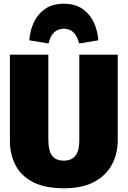

<svg xmlns="http://www.w3.org/2000/svg" viewBox="-20 -989 684 1029"><path d="M322 20Q222 20 158 -12.5Q94 -45 63.5 -103Q33 -161 33 -236V-696H239V-242Q239 -182 259 -155Q279 -128 322 -128Q405 -128 405 -234V-696H611V-236Q611 -167 581 -109Q551 -51 487 -15.5Q423 20 322 20ZM404 -756Q385 -835 322 -835Q259 -835 240 -756L137 -773Q141 -827 162.5 -871.5Q184 -916 223.5 -942.5Q263 -969 322 -969Q381 -969 420.5 -942.5Q460 -916 481.5 -871.5Q503 -827 507 -773Z"/></svg>

Font: Trujillo Black
Style: Regular
Weight: 900
Designer: Fira Sans original fonts by bBox Type GmbH, Carrois Corporate GbR, & Edenspiekermann AG / Changes by Cristiano Sobral
Foundry: Fira Sans original fonts by bBox Type GmbH, Carrois Corporate GbR, & Edenspiekermann AG / Changes by Cristiano Sobral
Version: Version 4.301;July 28, 2020;FontCreator 13.0.0.2655 64-bit